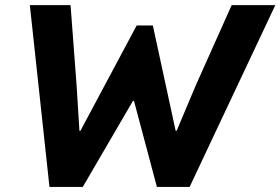

<svg xmlns="http://www.w3.org/2000/svg" viewBox="-20 -740 1110 760"><path d="M98.1 -719.7H259.3L283.2 -401.9L294.4 -222.2H298.3L521 -639.2H585L675.3 -222.2H679.2L754.9 -401.9L897 -719.7H1069.8L730.5 0H601.1L510.3 -340.8H506.3L307.6 0H175.8Z"/></svg>

Font: Reddit Sans Vanilla ExtraBold
Style: Italic
Weight: 800
Italic angle: -11.25°
Designer: Stephen Hutchings
Version: Version 1.013